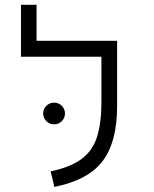

<svg xmlns="http://www.w3.org/2000/svg" viewBox="-20 -752 626 782"><path d="M393.1 -585.9H457V-318.4Q457 -173.8 397.9 -95.9Q338.9 -18.1 201.2 9.3L186.5 -54.2Q268.6 -71.3 313.5 -105.5Q358.4 -139.6 375.7 -196.3Q393.1 -252.9 393.1 -335.9V-521H65.4V-732.4H128.9V-585.9ZM200.2 -245.6Q182.1 -245.6 168.9 -258.5Q155.8 -271.5 155.8 -289.6Q155.8 -308.1 168.9 -321Q182.1 -334 200.2 -334Q218.8 -334 231.7 -321Q244.6 -308.1 244.6 -289.6Q244.6 -271.5 231.7 -258.5Q218.8 -245.6 200.2 -245.6Z"/></svg>

Font: Cascadia Code NF Light
Style: Regular
Weight: 300
Monospace: yes
Designer: Aaron Bell
Foundry: Saja Typeworks
Version: Version 2404.023; ttfautohint (v1.8.4)